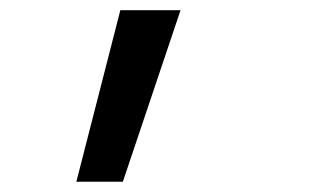

<svg xmlns="http://www.w3.org/2000/svg" viewBox="-20 -144 626 377"><path d="M129.9 212.9 216.3 -124H334.5L221.2 212.9Z"/></svg>

Font: Cascadia Mono PL
Style: Italic
Weight: 400
Italic angle: -10°
Monospace: yes
Designer: Aaron Bell
Foundry: Saja Typeworks
Version: Version 2404.023; ttfautohint (v1.8.4)